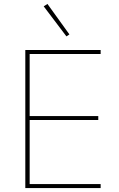

<svg xmlns="http://www.w3.org/2000/svg" viewBox="-20 -951 601 971"><path d="M316 -767 331 -777 220 -931 201 -919ZM489 0V-20H130V-344H477V-364H130V-678H489V-698H108V0Z"/></svg>

Font: IBM Plex Sans Thai Looped Thin
Style: Regular
Weight: 100
Designer: Mike Abbink, Paul van der Laan, Pieter van Rosmalen, Ben Mitchell, Mark Frömberg
Foundry: Bold Monday
Version: Version 1.1